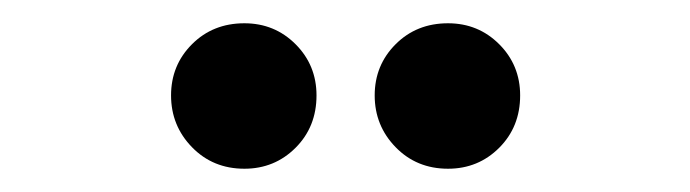

<svg xmlns="http://www.w3.org/2000/svg" viewBox="-20 -800 593 165"><path d="M127 -718Q127 -744 145 -762Q163 -780 190 -780Q216 -780 234 -762Q252 -744 252 -718Q252 -691 234 -673Q216 -655 190 -655Q163 -655 145 -673.5Q127 -692 127 -718ZM365 -780Q391 -780 409 -762Q427 -744 427 -718Q427 -691 409 -673Q391 -655 365 -655Q338 -655 320 -673.5Q302 -692 302 -718Q302 -744 320 -762Q338 -780 365 -780Z"/></svg>

Font: Evergrow Sans 
Style: Medium
Weight: 500
Foundry: 10Web
Version: Version 1.000